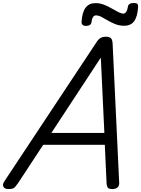

<svg xmlns="http://www.w3.org/2000/svg" viewBox="-72 -1263 953 1297"><path d="M-15 14Q-41 14 -49 -1.5Q-57 -17 -42 -39L578 -975Q592 -998 607 -1006.5Q622 -1015 646 -1015Q665 -1015 676.5 -1005.5Q688 -996 689 -964L733 -31Q735 -11 723.5 1.5Q712 14 686 14Q664 14 657 5.5Q650 -3 648 -23L636 -285H220L50 -26Q32 0 21.5 7Q11 14 -15 14ZM275 -365H633L609 -874ZM509 -1088Q478 -1088 479 -1116Q483 -1181 506.5 -1211.5Q530 -1242 573 -1242Q602 -1242 629.5 -1231.5Q657 -1221 681.5 -1206.5Q706 -1192 727 -1181.5Q748 -1171 763 -1171Q771 -1171 779.5 -1181.5Q788 -1192 792 -1217Q795 -1243 833 -1243Q849 -1243 855.5 -1236.5Q862 -1230 861 -1217Q857 -1151 834.5 -1120Q812 -1089 766 -1089Q735 -1089 708 -1099.5Q681 -1110 657.5 -1124Q634 -1138 614 -1148.5Q594 -1159 576 -1159Q564 -1159 556.5 -1148Q549 -1137 546 -1114Q545 -1101 535 -1094.5Q525 -1088 509 -1088Z"/></svg>

Font: Playwrite US Trad
Style: Regular
Weight: 400
Designer: Veronika Burian, José Scaglione
Foundry: TypeTogether
Version: Version 1.002